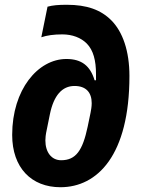

<svg xmlns="http://www.w3.org/2000/svg" viewBox="-20 -772 593 804"><path d="M233 12C388 12 522 -122 522 -454C522 -558 494 -639 446 -687C402 -731 344 -752 260 -752C224 -752 201 -750 179 -744L153 -616C177 -624 205 -628 241 -628C283 -628 319 -614 343 -590C371 -562 382 -518 382 -462V-436H376C358 -496 322 -525 258 -525C139 -525 31 -397 31 -207C31 -69 112 12 233 12ZM236 -101C196 -101 170 -134 170 -184C170 -197 172 -209 173 -215L189 -294C205 -372 240 -412 292 -412C340 -412 364 -385 364 -340C364 -324 361 -310 359 -299L347 -241C326 -142 298 -101 236 -101Z"/></svg>

Font: Braiins Sans
Style: Bold Italic
Weight: 700
Italic angle: -11.31°
Designer: Mike Abbink, Paul van der Laan, Pieter van Rosmalen, Jiri Chlebus, Lubos Buracinsky
Foundry: Bold Monday, Sudetype
Version: Version 1.000;hotconv 1.0.109;makeotfexe 2.5.65596